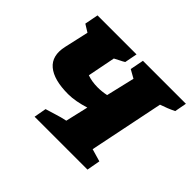

<svg xmlns="http://www.w3.org/2000/svg" viewBox="-125 -715 891 891"><g transform="rotate(45 320.5 -269.5)"><path d="M187 0 198 -61Q223 -68 249 -76.5Q275 -85 304 -91L330 -203Q301 -194 274 -189Q247 -184 223 -184Q129 -184 85.5 -220.5Q42 -257 58 -329L85 -449L48 -472L61 -539H317L305 -477Q294 -470 283 -465Q272 -460 256 -451L229 -314Q260 -303 298 -303Q325 -303 354 -309L387 -449L346 -472L359 -539H641L630 -480Q614 -472 595.5 -464.5Q577 -457 559 -451L484 -84L546 -66L534 0Z"/></g></svg>

Font: Piazzolla SC ExtraBold
Style: Italic
Weight: 800
Italic angle: -11.3°
Designer: Juan Pablo del Peral
Foundry: Huerta Tipografica
Version: Version 1.330